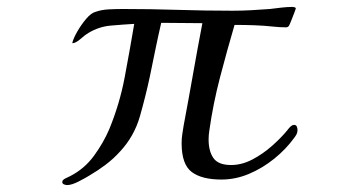

<svg xmlns="http://www.w3.org/2000/svg" viewBox="-20 -533 1040 555"><path d="M840 -157Q840 -150 837 -144.5Q834 -139 830 -134Q807 -102 773 -74.5Q739 -47 700 -30.5Q661 -14 620 -14Q563 -14 534 -36Q505 -58 505 -119Q505 -133 507 -145.5Q509 -158 511 -171Q525 -245 538 -319Q551 -393 565 -466Q535 -466 505.5 -466.5Q476 -467 446 -467Q437 -428 429 -389Q421 -350 413 -311Q401 -255 384.5 -197Q368 -139 327 -95Q308 -74 285.5 -57Q263 -40 239 -26Q228 -19 207.5 -8.5Q187 2 174 2Q170 2 165 0Q160 -2 160 -7Q160 -13 169.5 -17.5Q179 -22 183 -24Q224 -45 251.5 -82.5Q279 -120 296 -160Q326 -233 340.5 -310Q355 -387 368 -464Q334 -462 300 -459Q266 -456 236 -438Q227 -433 213.5 -421Q200 -409 190 -408L189 -409Q192 -422 203.5 -442Q215 -462 229.5 -479Q244 -496 257 -499Q274 -505 295.5 -506Q317 -507 336 -507Q415 -507 494 -504.5Q573 -502 652 -502Q679 -502 706 -503.5Q733 -505 760 -507Q777 -509 793.5 -511Q810 -513 826 -513Q828 -513 831.5 -512Q835 -511 835 -508Q835 -507 830.5 -495.5Q826 -484 821.5 -472.5Q817 -461 815 -458Q812 -454 807 -454Q798 -454 789 -454.5Q780 -455 771 -456Q743 -459 715 -460Q687 -461 658 -461Q636 -386 616 -309.5Q596 -233 585 -155Q584 -149 583.5 -142.5Q583 -136 583 -130Q583 -96 597 -76Q611 -56 648 -56Q679 -56 709.5 -72Q740 -88 766.5 -111.5Q793 -135 811 -157Q812 -159 815 -162Q818 -166 822 -169Q826 -172 830 -172Q836 -172 838 -167Q840 -162 840 -157Z"/></svg>

Font: Kaisei Opti
Style: Regular
Weight: 400
Designer: Font-Kai, 金井和夫
Foundry: KAZUO KANAI
Version: Version 5.003